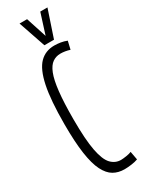

<svg xmlns="http://www.w3.org/2000/svg" viewBox="-236 -927 737 971"><g transform="rotate(-30 133.0 -442.0)"><path d="M24 -339Q24 -479 41 -560Q58 -641 92 -675.5Q126 -710 178 -710Q195 -710 214 -707Q233 -704 250 -697L239 -650Q211 -659 184 -659Q159 -659 138.5 -645Q118 -631 104 -596Q90 -561 83 -498Q76 -435 76 -338Q76 -219 88.5 -154.5Q101 -90 125 -65Q149 -40 182 -40Q193 -40 213 -43Q233 -46 244 -51L253 -2Q237 4 214.5 7Q192 10 174 10Q138 10 110.5 -6Q83 -22 63.5 -60.5Q44 -99 34 -167Q24 -235 24 -339ZM245 -894 192 -736H136L82 -894H126L165 -774L203 -894Z"/></g></svg>

Font: Georama ExtraCondensed Light
Style: Regular
Weight: 300
Width: 2
Designer: Jean-Baptiste Levee
Foundry: Production Type
Version: Version 1.000